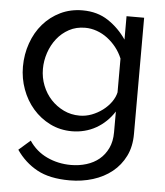

<svg xmlns="http://www.w3.org/2000/svg" viewBox="-53 -578 731 849"><g transform="rotate(5 312.0 -154.0)"><path d="M38.1 -259.8Q38.1 -314.9 55.7 -364.5Q73.2 -414.1 105.2 -450.9Q137.2 -487.8 181.6 -509.3Q226.1 -530.8 279.8 -530.8Q345.7 -530.8 393.8 -498.8Q441.9 -466.8 475.1 -418V-522H553.2V-5.9Q553.2 50.3 532.2 92.5Q511.2 134.8 475.1 163.8Q439 192.9 390.4 208Q341.8 223.1 287.1 223.1Q198.2 223.1 142.6 192.6Q86.9 162.1 49.8 107.9L101.1 63Q131.8 108.9 180.9 131.8Q230 154.8 287.1 154.8Q323.2 154.8 355.7 144.8Q388.2 134.8 412.1 115Q436 95.2 450.4 65.2Q464.8 35.2 464.8 -5.9V-98.1Q449.7 -74.2 429.4 -54.7Q409.2 -35.2 385 -21.5Q360.8 -7.8 333.7 -1Q306.6 5.9 278.8 5.9Q225.6 5.9 181.4 -16.1Q137.2 -38.1 105.2 -75Q73.2 -111.8 55.7 -159.9Q38.1 -208 38.1 -259.8ZM127 -257.8Q127 -218.8 140.9 -183.8Q154.8 -148.9 179 -123Q203.1 -97.2 235.6 -81.5Q268.1 -65.9 306.2 -65.9Q334 -65.9 360.1 -75.9Q386.2 -85.9 408.2 -102.5Q430.2 -119.1 445.1 -140.1Q460 -161.1 464.8 -183.1V-333Q453.6 -359.9 436.3 -381.8Q418.9 -403.8 397 -420.4Q375 -437 349.6 -446Q324.2 -455.1 297.9 -455.1Q257.8 -455.1 226.3 -438Q194.8 -420.9 172.9 -393.1Q150.9 -365.2 138.9 -329.6Q127 -293.9 127 -257.8Z"/></g></svg>

Font: Raleway Medium
Style: Regular
Weight: 500
Designer: Matt McInerney, Pablo Impallari, Rodrigo Fuenzalida
Foundry: Matt McInerney, Pablo Impallari, Rodrigo Fuenzalida
Version: Version 3.000g; ttfautohint (v1.5) -l 8 -r 28 -G 28 -x 14 -D